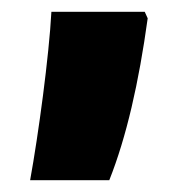

<svg xmlns="http://www.w3.org/2000/svg" viewBox="-20 -166 313 325"><path d="M230 -135 225 -146H67C63 -71 45 62 31 139H165C194 66 215 -26 230 -135Z"/></svg>

Font: Noto Sans Bengali ExtraCondensed Black
Style: Regular
Weight: 900
Width: 2
Designer: Joana Ranito - Universal Thirst; Jelle Bosma - Monotype Design Team
Foundry: Universal Thirst ehf.
Version: Version 3.000